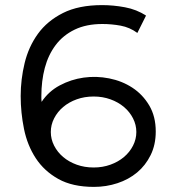

<svg xmlns="http://www.w3.org/2000/svg" viewBox="-20 -726 697 752"><path d="M380 -706Q424 -706 469.5 -697.5Q515 -689 552 -665L518 -597Q488 -619 452.5 -625.5Q417 -632 381 -632Q318 -632 272.5 -610Q227 -588 198 -549.5Q169 -511 155.5 -460Q142 -409 142 -350Q142 -345 142 -339Q142 -333 143 -327Q170 -368 214 -391.5Q258 -415 307.5 -422Q357 -429 407.5 -419Q458 -409 498.5 -382.5Q539 -356 564.5 -313Q590 -270 590 -211Q590 -159 570 -118.5Q550 -78 517 -50.5Q484 -23 440 -8.5Q396 6 348 6Q264 6 208.5 -25Q153 -56 120 -106.5Q87 -157 74 -221Q61 -285 61 -350Q61 -415 76.5 -479Q92 -543 128.5 -593.5Q165 -644 226.5 -675Q288 -706 380 -706ZM347 -348Q311 -348 280.5 -337Q250 -326 227.5 -307Q205 -288 192 -262.5Q179 -237 179 -209Q179 -181 192 -155.5Q205 -130 227.5 -111Q250 -92 280.5 -81Q311 -70 347 -70Q382 -70 412.5 -81Q443 -92 465.5 -111Q488 -130 501 -155.5Q514 -181 514 -209Q514 -237 501 -262.5Q488 -288 465.5 -307Q443 -326 412.5 -337Q382 -348 347 -348Z"/></svg>

Font: Afrihost Sans
Style: Regular
Weight: 400
Designer: Afrihost SP Pty Ltd
Version: Version 1.000